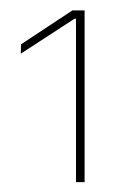

<svg xmlns="http://www.w3.org/2000/svg" viewBox="-20 -722 244 379"><path d="M147 -362.5H130V-685H127L21 -616L21.5 -634.5L123 -701.5H147Z"/></svg>

Font: Anek Kannada Thin
Style: Regular
Weight: 250
Version: Version 1.003